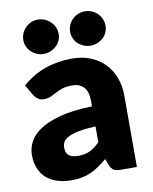

<svg xmlns="http://www.w3.org/2000/svg" viewBox="-83 -790 684 860"><g transform="rotate(-10 259.0 -359.5)"><path d="M320 -211Q273.5 -209 243.5 -203Q213.5 -197 196 -188Q178.5 -179 171.8 -167.5Q165 -156 165 -142.5Q165 -116 179.5 -105.2Q194 -94.5 222 -94.5Q252 -94.5 274.5 -105Q297 -115.5 320 -139ZM41 -446.5Q88 -488 145.2 -508.2Q202.5 -528.5 268 -528.5Q315 -528.5 352.8 -513.2Q390.5 -498 416.8 -470.8Q443 -443.5 457 -406Q471 -368.5 471 -324V0H400Q378 0 366.8 -6Q355.5 -12 348 -31L337 -59.5Q317.5 -43 299.5 -30.5Q281.5 -18 262.2 -9.2Q243 -0.5 221.2 3.8Q199.5 8 173 8Q137.5 8 108.5 -1.2Q79.5 -10.5 59.2 -28.5Q39 -46.5 28 -73.2Q17 -100 17 -135Q17 -163 31 -191.8Q45 -220.5 79.5 -244.2Q114 -268 172.5 -284Q231 -300 320 -302V-324Q320 -369.5 301.2 -389.8Q282.5 -410 248 -410Q220.5 -410 203 -404Q185.5 -398 171.8 -390.5Q158 -383 145 -377Q132 -371 114 -371Q98 -371 87 -379Q76 -387 69 -398ZM229.5 -647.5Q229.5 -631.5 223 -617.5Q216.5 -603.5 205.2 -593.2Q194 -583 179.2 -577Q164.5 -571 147.5 -571Q131.5 -571 117.2 -577Q103 -583 92.2 -593.2Q81.5 -603.5 75 -617.5Q68.5 -631.5 68.5 -647.5Q68.5 -664 75 -678.5Q81.5 -693 92.2 -703.8Q103 -714.5 117.2 -720.8Q131.5 -727 147.5 -727Q164.5 -727 179.2 -720.8Q194 -714.5 205.2 -703.8Q216.5 -693 223 -678.5Q229.5 -664 229.5 -647.5ZM442.5 -647.5Q442.5 -631.5 436.2 -617.5Q430 -603.5 419 -593.2Q408 -583 393.2 -577Q378.5 -571 361.5 -571Q345 -571 330.5 -577Q316 -583 305 -593.2Q294 -603.5 287.8 -617.5Q281.5 -631.5 281.5 -647.5Q281.5 -664 287.8 -678.5Q294 -693 305 -703.8Q316 -714.5 330.5 -720.8Q345 -727 361.5 -727Q378.5 -727 393.2 -720.8Q408 -714.5 419 -703.8Q430 -693 436.2 -678.5Q442.5 -664 442.5 -647.5Z"/></g></svg>

Font: Lato 2
Style: Regular
Weight: 900
Designer: Lukasz Dziedzic with Adam Twardoch and Botio Nikoltchev
Foundry: tyPoland Lukasz Dziedzic
Version: Version 2.015; 2015-08-06; http://www.latofonts.com/